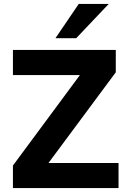

<svg xmlns="http://www.w3.org/2000/svg" viewBox="-20 -960 655 980"><path d="M46 0V-115L422 -623V-577H46V-705H571V-591L194 -83V-128H585V0ZM263 -765 382 -940H535L369 -765Z"/></svg>

Font: Mulish ExtraLight ExtraBold
Style: Regular
Weight: 800
Version: Version 3.603